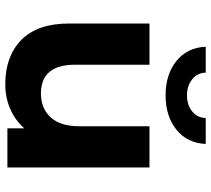

<svg xmlns="http://www.w3.org/2000/svg" viewBox="-56 -735 799 727"><g transform="rotate(90 343.5 -371.5)"><path d="M614 -538V0H466V-64Q435 -29 392 -10.5Q349 8 299 8Q193 8 131 -53Q69 -114 69 -234V-538H225V-257Q225 -127 334 -127Q390 -127 424 -163.5Q458 -200 458 -272V-538ZM157 -751H255Q256 -719 280.5 -699.5Q305 -680 341 -680Q377 -680 401.5 -699.5Q426 -719 427 -751H525Q522 -681 471 -640Q420 -599 341 -599Q262 -599 211 -640Q160 -681 157 -751Z"/></g></svg>

Font: APTA Sans Regular
Style: Bold Italic
Weight: 700
Version: Version 7.200